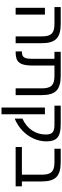

<svg xmlns="http://www.w3.org/2000/svg" viewBox="843 -1482 827 2553"><g transform="rotate(90 1256.5 -205.5)"><path d="M554.2 -351.1V0H463.9V-352.1Q463.9 -441.9 427.5 -479Q391.1 -516.1 301.8 -516.1H74.2V-599.1H303.2Q438 -599.1 496.1 -541.5Q554.2 -483.9 554.2 -351.1ZM173.8 -389.2V0H84V-389.2Z M835.4 -92.8Q818.8 -43.5 782.7 -21.7Q746.6 0 668.9 0H663.6V-83H671.9Q705.6 -83 725.6 -95.7Q745.1 -108.4 753.4 -134.5Q761.7 -160.6 761.7 -213.9V-516.1H668.9V-599.1H992.7Q1127.4 -599.1 1186 -541.7Q1244.6 -484.4 1244.6 -351.1V0H1154.8V-352.1Q1154.8 -441.9 1118.4 -479Q1082 -516.1 991.7 -516.1H851.6V-231.9Q851.6 -142.1 835.4 -92.8Z M1859.9 -413.1Q1859.9 -321.3 1822.8 -238.8Q1785.6 -156.2 1717.8 -91.1Q1649.9 -25.9 1556.6 13.2V-89.8Q1658.7 -135.7 1713.6 -217.5Q1768.6 -299.3 1768.6 -400.9Q1768.6 -466.3 1740 -491.2Q1711.4 -516.1 1641.6 -516.1H1384.8V-599.1H1637.7Q1758.3 -599.1 1809.1 -555.9Q1859.9 -512.7 1859.9 -413.1ZM1499.5 -389.2V188H1409.7V-389.2Z M2457.5 -83V0H1934.6V-83H2302.7V-352.1Q2302.7 -441.9 2266.4 -479Q2230 -516.1 2140.6 -516.1H1957.5V-599.1H2141.6Q2276.4 -599.1 2334.5 -541.5Q2392.6 -483.9 2392.6 -351.1V-83Z"/></g></svg>

Font: Arimo
Style: Regular
Weight: 400
Designer: Steve Matteson
Foundry: Monotype Imaging Inc.
Version: Version 1.33